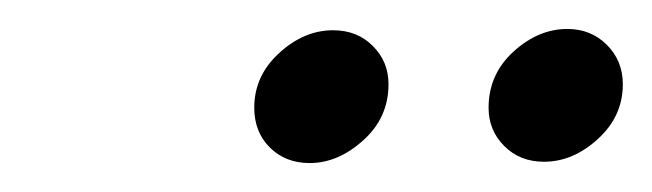

<svg xmlns="http://www.w3.org/2000/svg" viewBox="-20 -639 448 132"><path d="M209 -618.2Q225.6 -618.2 236.3 -607.4Q247.1 -596.7 247.1 -581.1Q247.1 -558.1 229.7 -542.5Q212.4 -526.9 192.9 -526.9Q176.3 -526.9 165.5 -537.6Q154.8 -548.3 154.8 -564.9Q154.8 -586.9 171.9 -602.5Q189 -618.2 209 -618.2ZM370.1 -619.1Q386.2 -619.1 397.2 -608.2Q408.2 -597.2 408.2 -581.1Q408.2 -559.1 391.1 -543.5Q374 -527.8 354 -527.8Q337.4 -527.8 326.7 -538.6Q315.9 -549.3 315.9 -564.9Q315.9 -587.9 333 -603.5Q350.1 -619.1 370.1 -619.1Z"/></svg>

Font: Linux Libertine G
Style: Italic
Weight: 400
Italic angle: -12°
Designer: Philipp H. Poll
Foundry: Philipp H. Poll
Version: Version 5.1.3